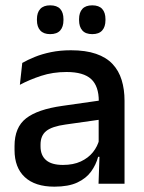

<svg xmlns="http://www.w3.org/2000/svg" viewBox="-20 -689 541 720"><path d="M349.5 0 353.5 -116 350 -131V-285L350.5 -309.5Q350.5 -366 321.8 -392.5Q293 -419 229.5 -419Q178 -419 134 -404.5Q90 -390 54.5 -371L63.5 -453Q83.5 -464.5 110.5 -475.5Q137.5 -486.5 171.5 -493.5Q205.5 -500.5 246 -500.5Q301.5 -500.5 340 -487.2Q378.5 -474 402 -449Q425.5 -424 436.2 -389Q447 -354 447 -311V0ZM184 11Q111.5 11 73 -24.8Q34.5 -60.5 34.5 -126.5V-141.5Q34.5 -211.5 77.8 -245.2Q121 -279 214 -292L361 -313L366.5 -242L225.5 -222Q175 -215 153.5 -197.8Q132 -180.5 132 -147V-140Q132 -106.5 152.8 -88.5Q173.5 -70.5 216 -70.5Q255 -70.5 283 -83.5Q311 -96.5 328.5 -118.2Q346 -140 352.5 -166.5L366 -101H348Q340 -71 321.5 -45.5Q303 -20 269.8 -4.5Q236.5 11 184 11ZM168 -561Q143.5 -561 131 -574.8Q118.5 -588.5 118.5 -613.5V-617Q118.5 -642 131 -655.5Q143.5 -669 168 -669Q193.5 -669 205.8 -655.5Q218 -642 218 -617V-613.5Q218 -588.5 205.8 -574.8Q193.5 -561 168 -561ZM326 -561Q301 -561 288.8 -574.8Q276.5 -588.5 276.5 -613.5V-617Q276.5 -642 288.8 -655.5Q301 -669 326 -669Q351 -669 363.2 -655.5Q375.5 -642 375.5 -617V-613.5Q375.5 -588.5 363.2 -574.8Q351 -561 326 -561Z"/></svg>

Font: Anek Gujarati Medium
Style: Regular
Weight: 500
Designer: Mrunmayee Ghaisas (Gujarati), Yesha Goshar (Latin)
Foundry: Ek Type
Version: Version 1.003